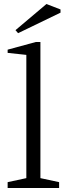

<svg xmlns="http://www.w3.org/2000/svg" viewBox="-20 -935 331 955"><path d="M18 0V-29L111 -49V-662L18 -672V-688L158 -726H181V-49L274 -29V0ZM70 -770 57 -785 211 -915 281 -888V-872Z"/></svg>

Font: Manuale Light
Style: Regular
Weight: 300
Designer: Eduardo Tunni / Pablo Cosgaya
Foundry: Eduardo Tunni / Pablo Cosgaya
Version: Version 1.002